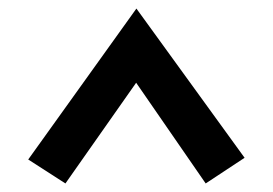

<svg xmlns="http://www.w3.org/2000/svg" viewBox="-20 -805 638 449"><path d="M552 -436 461 -376 287 -628H310L133 -376L46 -432L299 -785Z"/></svg>

Font: Yaldevi
Style: Bold
Weight: 700
Designer: Sol Matas, Rajitha Manaperi, Kosala Senevirathne
Foundry: Mooniak
Version: Version 1.100